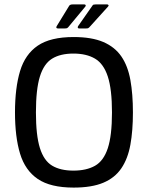

<svg xmlns="http://www.w3.org/2000/svg" viewBox="-20 -844 671 871"><path d="M48 -334Q48 -445 71 -521.5Q94 -598 151.5 -637Q209 -676 314 -676Q396 -676 448.5 -653.5Q501 -631 530.5 -588Q560 -545 571.5 -481Q583 -417 583 -334Q583 -251 571.5 -187.5Q560 -124 530.5 -80.5Q501 -37 448.5 -15Q396 7 314 7Q209 7 151.5 -32Q94 -71 71 -147Q48 -223 48 -334ZM143 -334Q143 -230 161 -172.5Q179 -115 216.5 -92.5Q254 -70 313 -70Q372 -70 411 -92Q450 -114 469 -171.5Q488 -229 488 -334Q488 -439 469 -497Q450 -555 411 -578Q372 -601 313 -601Q254 -601 216.5 -578Q179 -555 161 -497Q143 -439 143 -334ZM289 -720Q287 -718 284.5 -716.5Q282 -715 274 -715H243Q232 -715 237 -725L294 -818Q298 -824 310 -824H362Q367 -824 368.5 -821Q370 -818 367 -814ZM385 -720Q383 -718 380.5 -716.5Q378 -715 371 -715H339Q334 -715 333 -718Q332 -721 334 -725L399 -818Q401 -822 404.5 -823Q408 -824 414 -824H466Q470 -824 472 -821Q474 -818 470 -814Z"/></svg>

Font: Glory Thin Medium
Style: Regular
Weight: 500
Version: Version 1.011